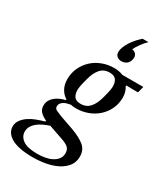

<svg xmlns="http://www.w3.org/2000/svg" viewBox="-304 -886 1058 1206"><g transform="rotate(30 224.5 -283.0)"><path d="M136 212Q82 212 43 204Q4 196 -20.5 181.5Q-45 167 -57 148Q-69 129 -69 107Q-69 81 -54.5 60.5Q-40 40 -17 24Q6 8 35 -3Q64 -14 93 -22L95 -29Q66 -42 49.5 -59.5Q33 -77 33 -104Q33 -126 42.5 -142.5Q52 -159 67 -171Q82 -183 100.5 -191Q119 -199 137 -203L139 -209Q111 -226 95.5 -255Q80 -284 80 -322Q80 -367 97.5 -405Q115 -443 145 -471Q175 -499 215.5 -514.5Q256 -530 302 -530Q337 -530 366 -518H518L506 -472H463L422 -473L419 -468Q440 -436 440 -396Q440 -351 422.5 -313.5Q405 -276 375 -248.5Q345 -221 304.5 -205.5Q264 -190 219 -190Q196 -190 180 -194Q168 -192 155 -188.5Q142 -185 131.5 -178.5Q121 -172 114.5 -163Q108 -154 108 -142Q108 -125 123.5 -117.5Q139 -110 165 -100L262 -66Q325 -43 358.5 -15.5Q392 12 392 61Q392 101 370 129.5Q348 158 312 176.5Q276 195 230 203.5Q184 212 136 212ZM229 -229Q271 -229 296 -258Q321 -287 334 -338Q345 -379 348 -396.5Q351 -414 351 -424Q351 -455 337.5 -473Q324 -491 291 -491Q249 -491 224 -462Q199 -433 186 -382Q175 -341 172 -323.5Q169 -306 169 -296Q169 -265 182.5 -247Q196 -229 229 -229ZM150 179Q177 179 204 174.5Q231 170 253 159Q275 148 289 130.5Q303 113 303 87Q303 58 284.5 44Q266 30 232 19L134 -15Q110 -7 88 3.5Q66 14 49.5 27.5Q33 41 23 58Q13 75 13 96Q13 132 45.5 155.5Q78 179 150 179ZM317 -589Q296 -589 284 -600.5Q272 -612 272 -630Q272 -640 275 -652Q279 -668 288 -685.5Q297 -703 309 -719.5Q321 -736 335 -751Q349 -766 363 -778H405Q386 -760 367.5 -734.5Q349 -709 339 -688Q356 -686 366 -675Q376 -664 376 -650Q376 -645 375.5 -640.5Q375 -636 373 -629Q367 -609 352 -599Q337 -589 317 -589Z"/></g></svg>

Font: IBM Plex Serif Text
Style: Italic
Weight: 450
Italic angle: -14°
Designer: Mike Abbink, Paul van der Laan, Pieter van Rosmalen
Foundry: Bold Monday
Version: Version 3.001